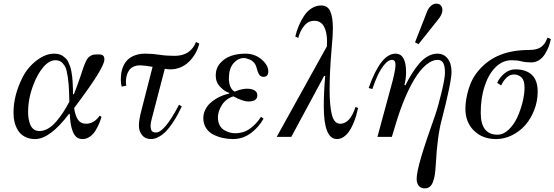

<svg xmlns="http://www.w3.org/2000/svg" viewBox="-20 -750 3038 1052"><path d="M54 -132Q54 -228 103 -325Q132 -382 181 -419Q230 -456 276 -456Q290 -456 302.5 -453Q315 -450 324.5 -443Q334 -436 341.5 -429Q349 -422 354.5 -409.5Q360 -397 364 -386.5Q368 -376 371 -359.5Q374 -343 375.5 -330.5Q377 -318 378 -299Q379 -280 379.5 -267Q380 -254 380 -234H385Q404 -282 423 -338Q433 -368 437.5 -381.5Q442 -395 449.5 -411Q457 -427 462 -432.5Q467 -438 476.5 -444Q486 -450 495 -451Q504 -452 520 -452Q539 -452 545.5 -445Q552 -438 552 -424Q552 -380 407 -186L386 -158Q393 -114 408 -93Q423 -72 452 -72Q495 -72 526 -116L536 -110Q531 -92 524 -75Q517 -58 504.5 -36.5Q492 -15 473 -1.5Q454 12 432 12Q412 12 399 1Q386 -10 378 -31.5Q370 -53 367 -74.5Q364 -96 362 -126H358Q254 12 172 12Q140 12 116 -1Q92 -14 79 -35Q66 -56 60 -80Q54 -104 54 -132ZM134 -136Q134 -120 136 -105Q138 -90 144 -72Q150 -54 163 -43Q176 -32 196 -32Q220 -32 244 -46Q268 -60 289 -85Q310 -110 327 -136Q344 -162 360 -193Q359 -224 358.5 -244Q358 -264 356 -288Q354 -312 351.5 -327.5Q349 -343 345.5 -359.5Q342 -376 336 -386Q330 -396 323 -404Q316 -412 306 -416Q296 -420 284 -420Q250 -420 218 -383Q186 -346 164 -288Q134 -212 134 -136Z M776 -456Q816 -456 854 -450Q890 -444 936 -444Q1024 -444 1054 -520L1072 -511Q1056 -450 1013.5 -410Q971 -370 912 -370Q901 -370 883 -373L812 -101Q805 -76 805 -62Q805 -54 806 -48Q807 -42 809.5 -36Q812 -30 819 -27Q826 -24 835 -24Q881 -24 961 -176L976 -167Q964 -142 954 -123Q944 -104 926 -77Q908 -50 891 -32Q874 -14 851.5 -1Q829 12 807 12Q776 12 758.5 -9.5Q741 -31 741 -62Q741 -94 756 -150L816 -384Q766 -392 749 -392Q726 -392 710 -384Q694 -376 685.5 -362Q677 -348 673.5 -333Q670 -318 670 -302Q670 -291 672 -281L647 -275Q642 -290 642 -312Q642 -334 645 -353Q648 -372 657.5 -391.5Q667 -411 681.5 -424.5Q696 -438 720 -447Q744 -456 776 -456Z M1094 -103Q1094 -126 1104 -147Q1114 -168 1129 -182.5Q1144 -197 1163 -208.5Q1182 -220 1200.5 -227Q1219 -234 1236 -237V-241Q1212 -248 1187 -273.5Q1162 -299 1162 -336Q1162 -376 1186.5 -404Q1211 -432 1246.5 -444Q1282 -456 1324 -456Q1376 -456 1413 -424.5Q1450 -393 1450 -359Q1450 -329 1424 -329Q1408 -329 1400 -341.5Q1392 -354 1386 -378Q1382 -395 1372 -406.5Q1362 -418 1350 -423Q1338 -428 1330 -430Q1322 -432 1316 -432Q1284 -432 1259 -403Q1234 -374 1234 -319Q1234 -296 1242 -276Q1250 -256 1266 -248Q1304 -264 1334 -264Q1358 -264 1374 -255Q1390 -246 1390 -228Q1390 -194 1342 -194Q1310 -194 1259 -222Q1219 -210 1196.5 -175.5Q1174 -141 1174 -107Q1174 -82 1183.5 -64Q1193 -46 1208.5 -37Q1224 -28 1238.5 -24Q1253 -20 1268 -20Q1316 -20 1351.5 -46.5Q1387 -73 1410 -110L1424 -100Q1399 -54 1355 -21Q1311 12 1256 12Q1228 12 1201 6Q1174 0 1149 -12.5Q1124 -25 1109 -48.5Q1094 -72 1094 -103Z M1496 0 1771 -496Q1772 -504 1772 -520Q1772 -574 1755 -605Q1738 -636 1702 -636Q1668 -636 1645.5 -607Q1623 -578 1614 -542L1598 -550Q1605 -580 1616.5 -607.5Q1628 -635 1645 -661.5Q1662 -688 1686.5 -704Q1711 -720 1740 -720Q1776 -720 1790 -687Q1804 -654 1804 -594Q1804 -556 1797 -484Q1786 -356 1786 -257Q1786 -170 1798.5 -121Q1811 -72 1844 -72Q1898 -72 1928 -164L1942 -158Q1937 -136 1931 -115Q1925 -94 1914.5 -70Q1904 -46 1892 -29Q1880 -12 1863 0Q1846 12 1826 12Q1754 12 1754 -168Q1754 -246 1762 -334H1756L1576 0Z M2000 -268Q2066 -456 2147 -456Q2205 -456 2205 -354Q2205 -321 2196 -285L2201 -282Q2219 -318 2236.5 -346Q2254 -374 2276 -400.5Q2298 -427 2324 -441.5Q2350 -456 2376 -456Q2412 -456 2433 -429Q2454 -402 2454 -355Q2454 -328 2439 -256Q2424 -184 2402 -101Q2376 -7 2368 148Q2366 182 2363 204Q2360 226 2353 245Q2346 264 2335 273Q2324 282 2307 282Q2286 282 2274.5 268Q2263 254 2263 230Q2263 194 2287.5 111Q2312 28 2364 -118Q2382 -171 2400 -246.5Q2418 -322 2418 -352Q2418 -388 2408.5 -405Q2399 -422 2376 -422Q2348 -422 2315 -395Q2282 -368 2250 -315Q2192 -218 2147 -66L2127 0H2048L2132 -310Q2147 -370 2147 -395Q2147 -422 2128 -422Q2108 -422 2087 -397Q2066 -372 2050 -338Q2034 -304 2020 -262ZM2254 -518 2321 -689Q2329 -708 2342.5 -719Q2356 -730 2369 -730Q2388 -730 2396 -719.5Q2404 -709 2404 -695Q2404 -670 2379 -641L2273 -508Z M2530 -154Q2530 -204 2548 -263.5Q2566 -323 2606 -368Q2700 -476 2876 -476Q2902 -476 2921 -481.5Q2940 -487 2951.5 -498Q2963 -509 2968.5 -519Q2974 -529 2980 -544L2998 -536Q2994 -514 2986 -493.5Q2978 -473 2965 -452.5Q2952 -432 2933 -420Q2914 -408 2890 -408Q2860 -408 2837 -414Q2814 -420 2783 -420Q2734 -420 2695.5 -382Q2657 -344 2635.5 -278.5Q2614 -213 2614 -132Q2614 -12 2706 -12Q2738 -12 2767 -39.5Q2796 -67 2814.5 -107.5Q2833 -148 2843.5 -191.5Q2854 -235 2854 -270Q2854 -310 2837 -326Q2820 -342 2796 -342Q2774 -342 2756 -325Q2738 -308 2726 -282L2704 -296Q2718 -327 2745 -348.5Q2772 -370 2804 -370Q2862 -370 2894 -340Q2926 -310 2926 -248Q2926 -196 2907.5 -148Q2889 -100 2858.5 -65Q2828 -30 2785.5 -9Q2743 12 2698 12Q2624 12 2577 -34Q2530 -80 2530 -154Z"/></svg>

Font: Old Standard TT
Style: Italic
Weight: 400
Italic angle: -15.2°
Designer: Alexey Kryukov <alexios@thessalonica.org.ru>
Version: Version 2.2